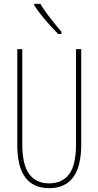

<svg xmlns="http://www.w3.org/2000/svg" viewBox="-20 -970 513 1000"><path d="M403 -217Q403 10 236 10Q154 10 112 -45.5Q70 -101 70 -217V-714H96V-221Q96 -112 132 -63.5Q168 -15 236 -15Q303 -15 339.5 -62Q376 -109 376 -221V-714H403ZM287 -820Q286 -822 300 -804V-793H283Q196 -882 158 -943V-950H190Q221 -898 287 -820Z"/></svg>

Font: Noto Sans Display Thin Cond
Style: Regular
Weight: 250
Width: 3
Designer: Monotype Design team
Foundry: Monotype Imaging Inc.
Version: Version 1.000